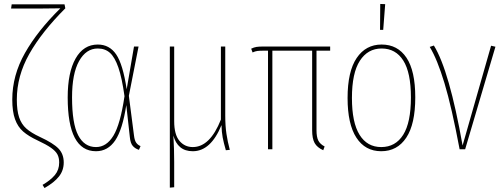

<svg xmlns="http://www.w3.org/2000/svg" viewBox="-20 -754 2545 970"><path d="M310 -712Q191 -593 128 -481.5Q65 -370 65 -251Q65 -196 76.5 -161.5Q88 -127 112.5 -105Q137 -83 182 -62Q249 -31 275.5 -3.5Q302 24 302 67Q302 107 278 137.5Q254 168 205 196L195 180Q236 156 257.5 130Q279 104 279 67Q279 43 270 26Q261 9 237.5 -7.5Q214 -24 169 -45Q124 -66 97 -89.5Q70 -113 56 -151.5Q42 -190 42 -251Q42 -373 106 -486Q170 -599 285 -712Q259 -711 191 -711H36L39 -732H306Z M620 -303 657 -519H680L631 -270L657 -69Q660 -44 668.5 -32.5Q677 -21 690 -16L682 3Q663 -3 651 -16.5Q639 -30 636 -61L618 -223Q599 -99 562 -44.5Q525 10 465 10Q322 10 322 -262Q322 -388 362 -458.5Q402 -529 474 -529Q533 -529 567 -479Q601 -429 620 -303ZM344 -262Q344 -130 375 -70.5Q406 -11 465 -11Q518 -11 553 -68.5Q588 -126 609 -268Q596 -361 578 -413Q560 -465 535.5 -487Q511 -509 474 -509Q415 -509 379.5 -445.5Q344 -382 344 -262Z M1121 5Q1110 -33 1105 -59.5Q1100 -86 1099 -122Q1045 10 954 10Q915 10 890.5 -10.5Q866 -31 856 -69Q860 -2 860 64V192L838 194V-519H860V-142Q860 -74 886.5 -42.5Q913 -11 954 -11Q1041 -11 1096 -150V-519H1118V-170Q1118 -118 1124 -78Q1130 -38 1141 3Z M1579 -498V-96Q1579 -62 1588 -44Q1597 -26 1620 -14L1613 5Q1582 -9 1569.5 -31.5Q1557 -54 1557 -96V-498H1356V0H1334V-498H1313Q1291 -498 1280 -496.5Q1269 -495 1256 -489L1249 -508Q1263 -515 1276 -517Q1289 -519 1311 -519H1648V-498Z M2078 -262Q2078 -127 2032.5 -58.5Q1987 10 1906 10Q1825 10 1780.5 -58.5Q1736 -127 1736 -259Q1736 -393 1782 -461Q1828 -529 1908 -529Q1989 -529 2033.5 -462.5Q2078 -396 2078 -262ZM1758 -259Q1758 -135 1796.5 -73Q1835 -11 1906 -11Q1978 -11 2017 -73Q2056 -135 2056 -262Q2056 -387 2017.5 -448Q1979 -509 1908 -509Q1838 -509 1798 -447Q1758 -385 1758 -259ZM1901 -734 1926 -733 1916 -603H1900Z M2317 -19 2461 -523 2483 -518 2330 0H2302Q2262 -213 2225.5 -334Q2189 -455 2151 -517L2172 -524Q2250 -398 2317 -19Z"/></svg>

Font: Fira Sans Extra Condensed Thin
Style: Regular
Weight: 250
Width: 1
Designer: Carrois Corporate & Edenspiekermann AG
Foundry: Carrois Corporate GbR & Edenspiekermann AG
Version: Version 4.203